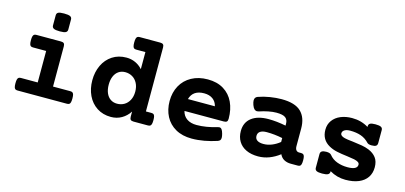

<svg xmlns="http://www.w3.org/2000/svg" viewBox="-61 -1067 3120 1478"><g transform="rotate(15 1499.0 -328.0)"><path d="M367.7 -420.4V-100.1H504.9Q516.6 -100.1 522.9 -95.9Q529.3 -91.8 532.5 -81.1Q535.6 -70.3 535.6 -49.8Q535.6 -29.3 532.5 -18.6Q529.3 -7.8 522.9 -3.9Q516.6 0 504.9 0H112.3Q100.6 0 94.2 -3.9Q87.9 -7.8 84.7 -18.6Q81.5 -29.3 81.5 -49.8Q81.5 -70.3 84.7 -81.1Q87.9 -91.8 94.2 -95.9Q100.6 -100.1 112.3 -100.1H245.6V-351.1H141.6Q129.9 -351.1 123.5 -355Q117.2 -358.9 114 -369.6Q110.8 -380.4 110.8 -400.9Q110.8 -421.4 114 -432.1Q117.2 -442.9 123.5 -447Q129.9 -451.2 141.6 -451.2H336.9Q353.5 -451.2 360.6 -444.1Q367.7 -437 367.7 -420.4ZM367.7 -634.8V-554.7Q367.7 -538.1 354.7 -531Q341.8 -523.9 307.6 -523.9Q273.4 -523.9 259.5 -531Q245.6 -538.1 245.6 -554.7V-634.8Q245.6 -651.9 258.3 -658.7Q271 -665.5 305.2 -665.5Q339.8 -665.5 353.8 -658.4Q367.7 -651.4 367.7 -634.8Z M1107.9 -609.9V-100.1H1150.4Q1162.1 -100.1 1168.5 -96.2Q1174.8 -92.3 1178 -81.5Q1181.2 -70.8 1181.2 -50.3Q1181.2 -29.8 1178 -19Q1174.8 -8.3 1168.5 -4.2Q1162.1 0 1150.4 0H1036.1Q1019.5 0 1012.5 -7.1Q1005.4 -14.2 1005.4 -30.8V-71.8Q980 -32.7 941.9 -11Q903.8 10.7 857.4 10.7Q793.5 10.7 745.6 -20.5Q697.8 -51.8 672.4 -105.5Q647 -159.2 647 -225.6Q647 -292 672.4 -345.7Q697.8 -399.4 745.6 -430.7Q793.5 -461.9 857.4 -461.9Q895.5 -461.9 928.2 -447Q960.9 -432.1 985.8 -404.3V-540.5H914.1Q902.3 -540.5 896 -544.4Q889.6 -548.3 886.5 -559.1Q883.3 -569.8 883.3 -590.3Q883.3 -610.8 886.5 -621.6Q889.6 -632.3 896 -636.5Q902.3 -640.6 914.1 -640.6H1077.1Q1093.8 -640.6 1100.8 -633.5Q1107.9 -626.5 1107.9 -609.9ZM777.8 -225.6Q777.8 -187.5 789.8 -159.2Q801.8 -130.9 824.2 -115.5Q846.7 -100.1 877 -100.1Q908.2 -100.1 933.6 -114.7Q959 -129.4 974.1 -158Q989.3 -186.5 989.3 -225.6Q989.3 -264.6 974.1 -293.2Q959 -321.8 933.6 -336.4Q908.2 -351.1 877 -351.1Q846.7 -351.1 824.2 -335.7Q801.8 -320.3 789.8 -292Q777.8 -263.7 777.8 -225.6Z M1737.8 -210.9Q1737.8 -194.3 1730.7 -187.5Q1723.6 -180.7 1707 -180.7H1393.6Q1402.8 -141.6 1433.3 -120.8Q1463.9 -100.1 1510.7 -100.1Q1586.4 -100.1 1674.8 -127Q1680.7 -128.9 1686.5 -128.9Q1697.3 -128.9 1705.1 -119.1Q1712.9 -109.4 1719.2 -85.9Q1724.1 -67.9 1724.1 -55.2Q1724.1 -42.5 1718.5 -35.4Q1712.9 -28.3 1700.2 -23.9Q1651.4 -7.8 1600.6 1.5Q1549.8 10.7 1501 10.7Q1426.8 10.7 1373 -19.5Q1319.3 -49.8 1291.3 -103.3Q1263.2 -156.7 1263.2 -225.6Q1263.2 -293.9 1292.5 -347.7Q1321.8 -401.4 1377 -431.6Q1432.1 -461.9 1505.9 -461.9Q1580.1 -461.9 1632.3 -429.9Q1684.6 -397.9 1711.2 -341.1Q1737.8 -284.2 1737.8 -210.9ZM1395.5 -275.9H1610.4Q1602.1 -311.5 1575 -331.3Q1547.9 -351.1 1505.9 -351.1Q1416.5 -351.1 1395.5 -275.9Z M2296.4 -282.7V-141.6Q2296.4 -122.1 2304.7 -111.1Q2313 -100.1 2328.6 -100.1H2343.8Q2355.5 -100.1 2361.8 -95.9Q2368.2 -91.8 2371.3 -81.1Q2374.5 -70.3 2374.5 -49.8Q2374.5 -29.3 2371.3 -18.6Q2368.2 -7.8 2361.8 -3.9Q2355.5 0 2343.8 0H2289.1Q2258.8 0 2235.6 -12.5Q2212.4 -24.9 2200.2 -51.8Q2161.6 -22 2118.7 -5.6Q2075.7 10.7 2030.3 10.7Q1975.1 10.7 1935.1 -8.1Q1895 -26.9 1873.8 -61.8Q1852.5 -96.7 1852.5 -144Q1852.5 -212.4 1900.9 -250Q1949.2 -287.6 2036.1 -287.6Q2101.1 -287.6 2174.3 -272.9V-287.1Q2174.3 -319.8 2153.8 -335.4Q2133.3 -351.1 2081.5 -351.1Q2052.7 -351.1 2017.3 -344Q1981.9 -336.9 1947.3 -325.2Q1939 -322.8 1933.1 -322.8Q1920.9 -322.8 1911.4 -331.8Q1901.9 -340.8 1894 -362.3Q1886.7 -383.8 1886.7 -397.5Q1886.7 -422.4 1909.2 -430.7Q1952.6 -446.3 2001.5 -454.1Q2050.3 -461.9 2093.3 -461.9Q2200.7 -461.9 2248.5 -415.5Q2296.4 -369.1 2296.4 -282.7ZM1978.5 -139.2Q1978.5 -116.2 1995.8 -104.2Q2013.2 -92.3 2045.9 -92.3Q2079.6 -92.3 2112.5 -105.7Q2145.5 -119.1 2174.3 -142.6V-173.8Q2109.9 -187 2048.3 -187Q2014.2 -187 1996.3 -174.8Q1978.5 -162.6 1978.5 -139.2Z M2898.4 -431.2V-328.1Q2898.4 -311.5 2887.9 -304.4Q2877.4 -297.4 2853.5 -297.4Q2827.6 -297.4 2817.9 -307.6Q2789.1 -338.4 2752 -351.3Q2714.8 -364.3 2666 -364.3Q2637.2 -364.3 2620.8 -354Q2604.5 -343.8 2604.5 -326.7Q2604.5 -306.2 2640.6 -297.4Q2659.7 -292.5 2705.6 -288.1Q2751 -282.7 2781 -277.3Q2811 -272 2837.9 -261.2Q2877 -245.1 2898.9 -216.3Q2920.9 -187.5 2920.9 -140.1Q2920.9 -93.8 2898.2 -59.8Q2875.5 -25.9 2831.8 -7.6Q2788.1 10.7 2726.6 10.7Q2658.7 10.7 2600.6 -23.9V-20Q2600.6 -3.4 2586.4 3.7Q2572.3 10.7 2541 10.7Q2509.8 10.7 2496.6 3.7Q2483.4 -3.4 2483.4 -20V-128.9Q2483.4 -145 2494.9 -152.3Q2506.3 -159.7 2530.3 -159.7Q2560.1 -159.7 2570.8 -146Q2595.2 -115.2 2633.3 -101.1Q2671.4 -86.9 2716.8 -86.9Q2794.9 -86.9 2794.9 -127.4Q2794.9 -139.6 2783.9 -147Q2772.9 -154.3 2751.5 -159.2Q2739.3 -161.6 2694.8 -168Q2645.5 -173.8 2610.1 -181.4Q2574.7 -189 2545.9 -205.1Q2478.5 -242.2 2478.5 -322.3Q2478.5 -364.7 2501.5 -396.5Q2524.4 -428.2 2564.7 -445.1Q2605 -461.9 2655.3 -461.9Q2729 -461.9 2786.1 -426.3V-431.2Q2786.1 -447.8 2798.1 -454.8Q2810.1 -461.9 2840.8 -461.9Q2872.1 -461.9 2885.3 -454.8Q2898.4 -447.8 2898.4 -431.2Z"/></g></svg>

Font: Courier Prime
Style: Bold
Weight: 700
Designer: Alan Dague-Greene, Quote-Unquote Apps
Foundry: Quote-Unquote Apps
Version: Version 3.018